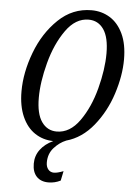

<svg xmlns="http://www.w3.org/2000/svg" viewBox="-63 -771 729 1057"><g transform="rotate(5 302.0 -242.5)"><path d="M227 131Q227 155 239 169.5Q251 184 271 184Q289 184 323 171L312 224Q280 240 245 240Q203 240 179.5 215Q156 190 156 144Q156 100 181.5 66Q207 32 252 11Q195 10 150 -20Q105 -50 79.5 -108Q54 -166 54 -247Q54 -351 96 -462.5Q138 -574 216.5 -649.5Q295 -725 400 -725Q456 -725 501.5 -697Q547 -669 574 -612Q601 -555 601 -470Q601 -381 568.5 -280Q536 -179 472.5 -100.5Q409 -22 323 2Q286 17 256.5 50Q227 83 227 131ZM266 -43Q339 -43 392.5 -118.5Q446 -194 474 -300.5Q502 -407 502 -495Q502 -584 471.5 -628Q441 -672 388 -672Q316 -672 262.5 -596.5Q209 -521 180.5 -414Q152 -307 152 -220Q152 -131 183 -87Q214 -43 266 -43Z"/></g></svg>

Font: Noto Serif Cond
Style: Italic
Weight: 400
Width: 3
Italic angle: -12°
Designer: Monotype Design Team
Foundry: Monotype Imaging Inc.
Version: Version 1.001